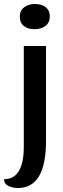

<svg xmlns="http://www.w3.org/2000/svg" viewBox="-49 -740 316 960"><path d="M200 -658Q200 -627 178.5 -610.5Q157 -594 123 -594Q90 -594 70 -610Q50 -626 50 -656Q50 -687 71.5 -703.5Q93 -720 126 -720Q159 -720 179.5 -704Q200 -688 200 -658ZM181 -35Q181 200 41 200Q13 200 -8 189Q-29 178 -29 156Q70 156 70 -7V-510H181Z"/></svg>

Font: Sansita
Style: Regular
Weight: 400
Designer: Pablo Cosgaya
Foundry: Omnibus-Type
Version: Version 1.006;hotconv 1.0.109;makeotfexe 2.5.65596